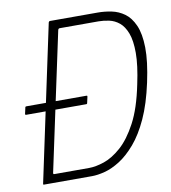

<svg xmlns="http://www.w3.org/2000/svg" viewBox="-77 -740 720 807"><g transform="rotate(-10 282.5 -336.5)"><path d="M547 -347Q528 -259 500 -198Q472 -137 438.5 -98Q405 -59 371 -37.5Q337 -16 306 -8Q275 0 251 0H47Q44 0 43 -1Q42 -2 43 -5L184 -668Q186 -673 190 -673H394Q423 -673 452.5 -667Q482 -661 507 -643Q532 -625 548 -589Q564 -553 565 -494Q566 -435 547 -347ZM505 -347Q522 -426 522 -478.5Q522 -531 510 -562.5Q498 -594 478.5 -610Q459 -626 435.5 -631Q412 -636 391 -636H225Q222 -636 220.5 -634.5Q219 -633 218 -631L92 -41Q92 -39 92.5 -37.5Q93 -36 97 -36H245Q273 -36 309 -48Q345 -60 382.5 -93Q420 -126 452.5 -187Q485 -248 505 -347ZM23 -302Q20 -302 19.5 -303.5Q19 -305 19 -306L25 -333Q25 -335 26.5 -336Q28 -337 30 -337H286Q289 -337 289.5 -336Q290 -335 290 -333L284 -306Q284 -305 283 -303.5Q282 -302 279 -302Z"/></g></svg>

Font: Glory ExtraLight
Style: Italic
Weight: 250
Italic angle: -12°
Version: Version 1.011